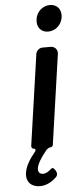

<svg xmlns="http://www.w3.org/2000/svg" viewBox="-63 -787 427 1021"><g transform="rotate(-5 151.0 -276.5)"><path d="M244 -754C206 -754 172 -725 167 -684C161 -643 185 -614 223 -614C262 -614 295 -643 301 -684C306 -725 283 -754 244 -754ZM195 -12 264 -492C267 -514 251 -532 229 -532H185C168 -532 153 -518 150 -502L80 -16C79 -7 85 0 94 0C101 0 103 9 99 14C65 55 45 90 40 123C32 178 69 201 108 201C139 201 170 187 196 161C206 152 206 137 198 125L191 116C188 110 180 110 175 114C160 128 145 137 130 137C112 137 102 125 105 105C108 84 125 53 160 11C163 7 176 0 181 0C188 0 194 -5 195 -12Z"/></g></svg>

Font: Trueno
Style: RoundIt
Weight: 400
Designer: Julieta Ulanovsky, Jasper
Foundry: Julieta Ulanovsky, Cannot Into Space Fonts
Version: Version 3.001